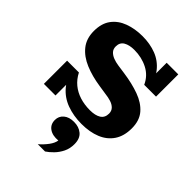

<svg xmlns="http://www.w3.org/2000/svg" viewBox="-278 -833 1287 1287"><g transform="rotate(45 365.5 -189.5)"><path d="M429 12Q353 12 289 -11.5Q225 -35 182.5 -86Q140 -137 130 -220H173Q195 -177 229 -149Q263 -121 307.5 -107Q352 -93 404 -93Q454 -93 482.5 -111Q511 -129 511 -168Q511 -193 495.5 -209Q480 -225 454.5 -233Q429 -241 401 -244L336 -254Q254 -266 188.5 -293.5Q123 -321 85 -368.5Q47 -416 47 -488Q47 -560 81 -605.5Q115 -651 173.5 -672.5Q232 -694 303 -694Q374 -694 432.5 -671.5Q491 -649 530.5 -599.5Q570 -550 582 -471H541Q514 -531 456.5 -560.5Q399 -590 329 -590Q282 -590 253 -573Q224 -556 224 -518Q224 -493 238.5 -477.5Q253 -462 276 -453Q299 -444 327 -440L390 -431Q476 -419 543.5 -394.5Q611 -370 650 -325Q689 -280 689 -206Q689 -133 656.5 -84.5Q624 -36 565.5 -12Q507 12 429 12ZM61 0V-220H130L171 -133V0ZM582 -471 543 -557V-682H653V-471ZM318 315Q350 287 372 257Q394 227 398 200Q347 205 315.5 183Q284 161 284 119Q284 83 311 60Q338 37 384 37Q431 37 461.5 62.5Q492 88 492 141Q492 183 475.5 216.5Q459 250 434.5 275Q410 300 387 315Z"/></g></svg>

Font: Montagu Slab 24pt
Style: Bold
Weight: 700
Designer: Florian Karsten
Foundry: Florian Karsten
Version: Version 1.000